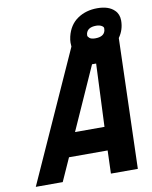

<svg xmlns="http://www.w3.org/2000/svg" viewBox="-91 -901 765 969"><g transform="rotate(-10 291.5 -417.0)"><path d="M313 -666Q312 -674 312 -686.5Q312 -699 316 -717Q330 -775 373 -804.5Q416 -834 474.5 -834Q533 -834 562 -805Q583 -785 583 -752Q583 -705 556 -667L536 0H398L402 -118H204L151 0H13ZM400 -560 256 -238H407L421 -560ZM402 -717Q401 -714 401 -707.5Q401 -701 410 -693.5Q419 -686 439 -686Q484 -686 491 -717Q492 -721 492 -728.5Q492 -736 481 -742Q470 -748 454 -748Q410 -748 402 -717Z"/></g></svg>

Font: Titillium Web
Style: Bold Italic
Weight: 700
Italic angle: -13°
Version: Version 1.001;PS 57.000;hotconv 1.0.70;makeotf.lib2.5.55311